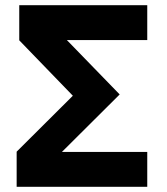

<svg xmlns="http://www.w3.org/2000/svg" viewBox="-20 -718 640 738"><path d="M44 0V-135L260 -350L54 -563V-698H546V-564H237L440 -355L218 -134H546V0Z"/></svg>

Font: Lilex
Style: Regular
Weight: 400
Monospace: yes
Designer: Mike Abbink, Paul van der Laan, Pieter van Rosmalen, Mikhael Khrustik
Foundry: Mikhael Khrustik
Version: Version 2.510